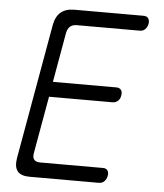

<svg xmlns="http://www.w3.org/2000/svg" viewBox="-52 -776 705 823"><g transform="rotate(5 300.0 -365.0)"><path d="M170 -414H443Q457 -414 463.5 -405Q470 -396 467 -381Q465 -367 455.5 -358Q446 -349 432 -349H159L115 -101Q112 -83 120 -74Q128 -65 146 -65H416Q430 -65 436 -56Q442 -47 439 -32Q436 -18 427 -9Q418 0 404 0H106Q69 0 54 -18Q39 -36 45 -74L148 -656Q155 -694 176.5 -712Q198 -730 235 -730H533Q547 -730 553 -721Q559 -712 557 -698Q554 -683 545 -674Q536 -665 522 -665H252Q233 -665 222.5 -656Q212 -647 208 -629Z"/></g></svg>

Font: Maple Mono NL ExtraLight
Style: Italic
Weight: 275
Italic angle: -10°
Monospace: yes
Designer: subframe7536
Version: Version 7.000